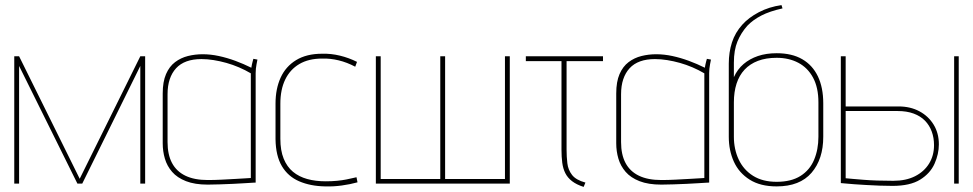

<svg xmlns="http://www.w3.org/2000/svg" viewBox="-20 -721 3822 754"><path d="M531 -500 293 -19 55 -500H36V0H55V-462L284 0H303L531 -462V0H550V-500Z M991 -487 975 -490Q975 -490 972 -479Q969 -468 967 -455Q937 -470 904.5 -482Q872 -494 839.5 -501Q807 -508 776 -508Q746 -508 718 -501Q690 -494 667.5 -477Q645 -460 632 -430Q619 -400 619 -354V-158Q619 -127 627.5 -98Q636 -69 656 -46Q676 -23 710.5 -9.5Q745 4 796 4Q818 4 844 3Q870 2 895 1Q920 0 940.5 -1.5Q961 -3 973 -3.5Q985 -4 984 -4V-434Q984 -451 987.5 -469Q991 -487 991 -487ZM638 -163V-351Q638 -384 646.5 -409.5Q655 -435 671.5 -453Q688 -471 713 -480Q738 -489 771 -489Q794 -489 819 -485Q844 -481 869 -474Q894 -467 918.5 -456.5Q943 -446 965 -433V-22Q966 -22 949.5 -21Q933 -20 907 -18.5Q881 -17 851.5 -15.5Q822 -14 796 -14Q743 -14 708 -31Q673 -48 655.5 -81Q638 -114 638 -163Z M1375 -459 1382 -478Q1350 -494 1315 -502.5Q1280 -511 1245 -510Q1184 -510 1143 -485Q1102 -460 1082 -416Q1062 -372 1062 -314V-174Q1063 -109 1087 -68.5Q1111 -28 1155 -9Q1199 10 1257 11Q1289 12 1322 7.5Q1355 3 1384 -5L1380 -25Q1375 -24 1364.5 -21.5Q1354 -19 1339 -16Q1324 -13 1303.5 -11Q1283 -9 1259 -9Q1219 -9 1186.5 -18Q1154 -27 1130.5 -46.5Q1107 -66 1094 -98Q1081 -130 1081 -176V-314Q1081 -369 1100 -408.5Q1119 -448 1155.5 -469.5Q1192 -491 1245 -491Q1277 -492 1310 -484Q1343 -476 1375 -459Z M1963 -500V-18H1728V-500H1709V-18H1475V-500H1456V0H1982V-500Z M2205 -133V-481H2348V-500H2045V-481H2185V-133Q2185 -105 2188 -82Q2191 -59 2200 -41Q2209 -23 2226.5 -9.5Q2244 4 2272 13L2279 -4Q2242 -14 2226.5 -34Q2211 -54 2208 -80Q2205 -106 2205 -133Z M2772 -487 2756 -490Q2756 -490 2753 -479Q2750 -468 2748 -455Q2718 -470 2685.5 -482Q2653 -494 2620.5 -501Q2588 -508 2557 -508Q2527 -508 2499 -501Q2471 -494 2448.5 -477Q2426 -460 2413 -430Q2400 -400 2400 -354V-158Q2400 -127 2408.5 -98Q2417 -69 2437 -46Q2457 -23 2491.5 -9.5Q2526 4 2577 4Q2599 4 2625 3Q2651 2 2676 1Q2701 0 2721.5 -1.5Q2742 -3 2754 -3.5Q2766 -4 2765 -4V-434Q2765 -451 2768.5 -469Q2772 -487 2772 -487ZM2419 -163V-351Q2419 -384 2427.5 -409.5Q2436 -435 2452.5 -453Q2469 -471 2494 -480Q2519 -489 2552 -489Q2575 -489 2600 -485Q2625 -481 2650 -474Q2675 -467 2699.5 -456.5Q2724 -446 2746 -433V-22Q2747 -22 2730.5 -21Q2714 -20 2688 -18.5Q2662 -17 2632.5 -15.5Q2603 -14 2577 -14Q2524 -14 2489 -31Q2454 -48 2436.5 -81Q2419 -114 2419 -163Z M3030 -512Q2989 -512 2956.5 -501Q2924 -490 2900 -469.5Q2876 -449 2862 -418V-475Q2862 -524 2876 -558Q2890 -592 2915 -620Q2937 -643 2970 -660Q3003 -677 3053 -688L3049 -701Q3000 -694 2960 -673Q2920 -652 2895 -624Q2867 -593 2854.5 -554.5Q2842 -516 2842 -471V-184Q2842 -130 2862 -86Q2882 -42 2924 -15.5Q2966 11 3030 11Q3121 11 3167 -42.5Q3213 -96 3213 -184V-315Q3213 -377 3192 -421Q3171 -465 3130.5 -488.5Q3090 -512 3030 -512ZM3030 -494Q3078 -494 3115 -474.5Q3152 -455 3173 -416Q3194 -377 3194 -319V-184Q3194 -134 3177 -93.5Q3160 -53 3123.5 -30Q3087 -7 3030 -7Q2975 -7 2937.5 -30.5Q2900 -54 2881 -94.5Q2862 -135 2862 -184V-319Q2862 -360 2872.5 -392.5Q2883 -425 2904 -447.5Q2925 -470 2956.5 -482Q2988 -494 3030 -494Z M3727 0H3745V-500H3727ZM3509 -303H3301V-500H3282V-2Q3285 -2 3299 -0.5Q3313 1 3334.5 2.5Q3356 4 3381.5 5.5Q3407 7 3434 8Q3461 9 3485 9Q3554 9 3593.5 -15.5Q3633 -40 3650 -78Q3667 -116 3667 -154Q3667 -198 3646.5 -231.5Q3626 -265 3590.5 -284Q3555 -303 3509 -303ZM3488 -11Q3454 -11 3424.5 -12Q3395 -13 3370.5 -15Q3346 -17 3328.5 -18.5Q3311 -20 3301 -21V-285H3505Q3541 -285 3568 -275Q3595 -265 3612.5 -247Q3630 -229 3639 -204.5Q3648 -180 3648 -151Q3648 -110 3628.5 -78.5Q3609 -47 3573.5 -29Q3538 -11 3488 -11Z"/></svg>

Font: Advent Pro Thin
Style: Regular
Weight: 250
Version: Version 3.000